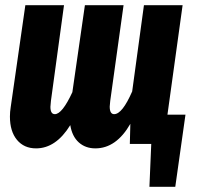

<svg xmlns="http://www.w3.org/2000/svg" viewBox="-20 -551 762 735"><path d="M690 -112 651 164H552L559 0H477L479 -77Q425 17 345 17Q307 17 281.5 -6Q256 -29 249 -72Q194 17 118 17Q72 17 45 -15.5Q18 -48 18 -105Q18 -122 21 -141L77 -531H225L175 -165Q173 -147 173 -142Q173 -114 190 -114Q218 -114 257 -198L305 -531H453L402 -165Q400 -149 400 -143Q400 -114 417 -114Q448 -114 486 -201L531 -531H679L621 -112Z"/></svg>

Font: Fira Sans Extra Condensed
Style: Bold Italic
Weight: 700
Width: 3
Italic angle: -8°
Designer: Carrois Corporate & Edenspiekermann AG
Foundry: Carrois Corporate GbR & Edenspiekermann AG
Version: Version 4.203